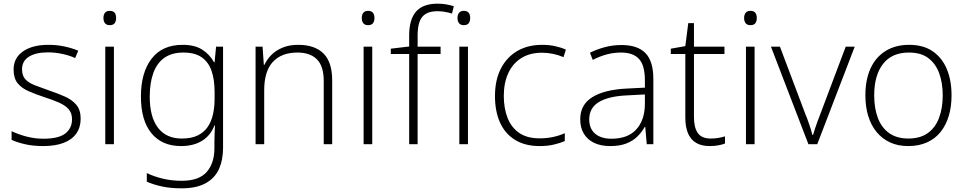

<svg xmlns="http://www.w3.org/2000/svg" viewBox="-20 -785 5257 1045"><path d="M419 -139Q419 -92 395.5 -58.5Q372 -25 326.5 -7.5Q281 10 215 10Q160 10 116.5 0Q73 -10 43 -24V-71Q81 -53 125.5 -41.5Q170 -30 216 -30Q299 -30 335.5 -58.5Q372 -87 372 -136Q372 -169 354 -190Q336 -211 302.5 -226Q269 -241 222 -256Q174 -272 136 -288.5Q98 -305 76 -332Q54 -359 54 -406Q54 -470 105.5 -505.5Q157 -541 243 -541Q290 -541 331.5 -532Q373 -523 406 -509L389 -469Q359 -483 319.5 -491.5Q280 -500 241 -500Q175 -500 137.5 -476.5Q100 -453 100 -408Q100 -373 118 -353.5Q136 -334 169.5 -321Q203 -308 246 -293Q293 -277 332 -260Q371 -243 395 -215Q419 -187 419 -139Z M600 -531V0H553V-531ZM577 -726Q596 -726 604 -715.5Q612 -705 612 -687Q612 -669 604 -658.5Q596 -648 577 -648Q560 -648 551.5 -658.5Q543 -669 543 -687Q543 -705 551.5 -715.5Q560 -726 577 -726Z M974 -541Q1040 -541 1080.5 -515Q1121 -489 1145 -446H1148L1156 -531H1194V20Q1194 87 1171 136.5Q1148 186 1098 213Q1048 240 968 240Q908 240 862 230Q816 220 779 204V157Q816 175 864.5 187Q913 199 969 199Q1063 199 1105 151Q1147 103 1147 22V-13Q1147 -36 1148 -57.5Q1149 -79 1150 -102H1147Q1126 -47 1079.5 -18.5Q1033 10 965 10Q862 10 804.5 -59.5Q747 -129 747 -260Q747 -390 805 -465.5Q863 -541 974 -541ZM978 -499Q916 -499 875.5 -471Q835 -443 815 -389Q795 -335 795 -259Q795 -148 840 -89.5Q885 -31 969 -31Q1022 -31 1056.5 -48Q1091 -65 1111 -95Q1131 -125 1139.5 -164Q1148 -203 1148 -246V-285Q1148 -351 1131.5 -399Q1115 -447 1078 -473Q1041 -499 978 -499Z M1603 -541Q1693 -541 1740.5 -494Q1788 -447 1788 -347V0H1742V-344Q1742 -425 1705 -462Q1668 -499 1599 -499Q1512 -499 1465 -448Q1418 -397 1418 -294V0H1371V-531H1409L1416 -432H1419Q1433 -462 1457.5 -486.5Q1482 -511 1518.5 -526Q1555 -541 1603 -541Z M2006 -531V0H1959V-531ZM1983 -726Q2002 -726 2010 -715.5Q2018 -705 2018 -687Q2018 -669 2010 -658.5Q2002 -648 1983 -648Q1966 -648 1957.5 -658.5Q1949 -669 1949 -687Q1949 -705 1957.5 -715.5Q1966 -726 1983 -726Z M2378 -491H2253V0H2207V-491H2107V-520L2207 -532V-592Q2207 -679 2244.5 -722Q2282 -765 2361 -765Q2388 -765 2409.5 -761Q2431 -757 2450 -751L2440 -711Q2422 -717 2401.5 -720.5Q2381 -724 2361 -724Q2304 -724 2278.5 -693.5Q2253 -663 2253 -592V-531H2378Z M2527 -531V0H2480V-531ZM2504 -726Q2523 -726 2531 -715.5Q2539 -705 2539 -687Q2539 -669 2531 -658.5Q2523 -648 2504 -648Q2487 -648 2478.5 -658.5Q2470 -669 2470 -687Q2470 -705 2478.5 -715.5Q2487 -726 2504 -726Z M2917 10Q2838 10 2783.5 -23.5Q2729 -57 2701.5 -118Q2674 -179 2674 -262Q2674 -349 2706 -411.5Q2738 -474 2795.5 -507.5Q2853 -541 2931 -541Q2968 -541 3000.5 -534Q3033 -527 3060 -515L3047 -474Q3019 -486 2989 -492Q2959 -498 2930 -498Q2864 -498 2817.5 -469Q2771 -440 2746.5 -387Q2722 -334 2722 -263Q2722 -196 2742.5 -143.5Q2763 -91 2806 -61.5Q2849 -32 2917 -32Q2956 -32 2990.5 -39.5Q3025 -47 3054 -60V-17Q3028 -6 2994 2Q2960 10 2917 10Z M3363 -540Q3450 -540 3493 -496Q3536 -452 3536 -355V0H3500L3492 -94H3489Q3472 -64 3447.5 -40.5Q3423 -17 3387.5 -3.5Q3352 10 3301 10Q3250 10 3213.5 -7.5Q3177 -25 3157.5 -57.5Q3138 -90 3138 -136Q3138 -215 3203.5 -256Q3269 -297 3391 -303L3490 -308V-347Q3490 -429 3458 -464Q3426 -499 3361 -499Q3321 -499 3283 -489Q3245 -479 3206 -459L3191 -498Q3229 -517 3272.5 -528.5Q3316 -540 3363 -540ZM3396 -266Q3295 -262 3241 -230.5Q3187 -199 3187 -135Q3187 -85 3219 -57.5Q3251 -30 3308 -30Q3397 -30 3443 -80.5Q3489 -131 3490 -218V-271Z M3848 -31Q3872 -31 3891.5 -34.5Q3911 -38 3926 -43V-4Q3911 2 3890 6Q3869 10 3843 10Q3799 10 3769.5 -7Q3740 -24 3725 -58.5Q3710 -93 3710 -145V-491H3631V-520L3710 -534L3726 -659H3757V-531H3923V-491H3757V-148Q3757 -91 3778 -61Q3799 -31 3848 -31Z M4087 -531V0H4040V-531ZM4064 -726Q4083 -726 4091 -715.5Q4099 -705 4099 -687Q4099 -669 4091 -658.5Q4083 -648 4064 -648Q4047 -648 4038.5 -658.5Q4030 -669 4030 -687Q4030 -705 4038.5 -715.5Q4047 -726 4064 -726Z M4380 0 4176 -531H4225L4363 -165Q4372 -144 4379 -123.5Q4386 -103 4392 -85Q4398 -67 4402 -50H4405Q4410 -67 4416 -85.5Q4422 -104 4429.5 -124Q4437 -144 4445 -165L4583 -531H4632L4428 0Z M5159 -266Q5159 -205 5144 -154.5Q5129 -104 5099.5 -67Q5070 -30 5025.5 -10Q4981 10 4923 10Q4867 10 4824 -10Q4781 -30 4751 -66.5Q4721 -103 4705.5 -153.5Q4690 -204 4690 -266Q4690 -351 4718 -412.5Q4746 -474 4800 -507.5Q4854 -541 4928 -541Q5006 -541 5057 -505.5Q5108 -470 5133.5 -408.5Q5159 -347 5159 -266ZM4738 -266Q4738 -196 4758 -143Q4778 -90 4819.5 -60.5Q4861 -31 4924 -31Q4988 -31 5029.5 -60.5Q5071 -90 5091 -143.5Q5111 -197 5111 -266Q5111 -333 5092 -385.5Q5073 -438 5033 -468.5Q4993 -499 4927 -499Q4834 -499 4786 -437Q4738 -375 4738 -266Z"/></svg>

Font: Noto Sans Oriya ExtraLight
Style: Regular
Weight: 250
Version: Version 2.003